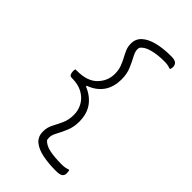

<svg xmlns="http://www.w3.org/2000/svg" viewBox="-281 -855 1112 1112"><g transform="rotate(45 275.0 -299.0)"><path d="M312 -124Q312 -83 297.5 -47.5Q283 -12 268 15Q253 42 253 61Q253 67 253.5 72Q254 77 255 82Q275 105 314.5 113.5Q354 122 415 122Q443 122 463 114H469Q472 123 472 138Q472 154 461 163Q450 172 418 172H412Q357 172 309 162.5Q261 153 232 129.5Q203 106 203 63V61Q203 30 218 1.5Q233 -27 247.5 -58.5Q262 -90 262 -131Q262 -169 244 -201.5Q226 -234 190.5 -254Q155 -274 102 -274H100Q88 -274 83.5 -284.5Q79 -295 79 -308Q79 -318 82 -324H95Q179 -324 220.5 -366.5Q262 -409 262 -467Q262 -498 253 -522.5Q244 -547 232.5 -568Q221 -589 212 -610Q203 -631 203 -654V-658Q203 -696 231 -721Q259 -746 307.5 -758Q356 -770 417 -770H422Q450 -770 461 -760Q472 -750 472 -734Q472 -721 468 -713H462Q449 -718 437.5 -719.5Q426 -721 409 -721Q356 -721 313 -709Q270 -697 255 -673Q254 -669 253.5 -665.5Q253 -662 253 -658Q253 -640 268 -612.5Q283 -585 297.5 -550.5Q312 -516 312 -474Q312 -408 281.5 -365.5Q251 -323 195 -303V-297Q251 -274 281.5 -231.5Q312 -189 312 -124Z"/></g></svg>

Font: Recursive Sn Csl St Lt
Style: Regular
Weight: 300
Version: Version 1.079;hotconv 1.0.112;makeotfexe 2.5.65598; ttfautoh